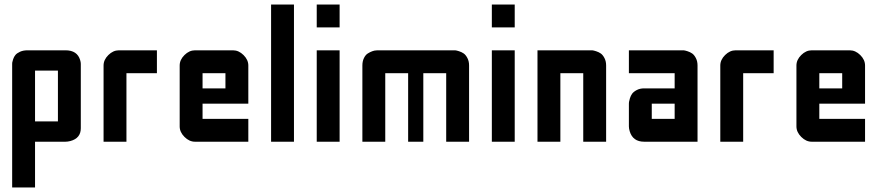

<svg xmlns="http://www.w3.org/2000/svg" viewBox="-20 -620 3871 840"><path d="M33.2 -340.8Q33.2 -343.3 33.7 -347.2Q34.2 -351.1 37.6 -361.3Q41 -371.6 47.4 -379.4Q53.7 -387.2 67.6 -393.6Q81.5 -399.9 100.1 -399.9H266.6Q317.9 -399.9 330.6 -357.4Q333.5 -348.1 333.5 -340.8V-59.1Q333.5 -15.1 287.6 -2.9Q275.9 0 266.6 0H133.3V200.2H33.2ZM133.3 -311V-88.9H233.4V-311Z M533.2 -299.8V0H433.1V-333.5Q433.1 -358.4 454.1 -379.2Q475.1 -399.9 500 -399.9H666.5V-299.8Z M1066.4 0H833Q808.1 0 787.1 -21Q766.1 -42 766.1 -66.9V-333.5Q766.1 -358.4 787.1 -379.2Q808.1 -399.9 833 -399.9H999.5Q1024.4 -399.9 1045.4 -379.2Q1066.4 -358.4 1066.4 -333.5V-166.5H866.2V-100.1H1066.4ZM866.2 -233.4H966.3V-299.8H866.2Z M1166 -600.1H1266.1V0H1166Z M1365.7 0V-399.9H1465.8V0ZM1365.7 -500V-600.1H1465.8V-500Z M1665.5 0H1565.4V-333.5Q1565.4 -352.1 1572.3 -366Q1579.1 -379.9 1588.9 -386Q1598.6 -392.1 1608.6 -395.8Q1618.7 -399.4 1625.5 -399.4L1632.3 -399.9H1965.3Q1968.3 -399.9 1972.7 -399.7Q1977.1 -399.4 1988.5 -395.8Q2000 -392.1 2008.8 -386Q2017.6 -379.9 2024.9 -366Q2032.2 -352.1 2032.2 -333.5V0H1932.1V-299.8H1832V0H1765.6V-299.8H1665.5Z M2131.8 0V-399.9H2231.9V0ZM2131.8 -500V-600.1H2231.9V-500Z M2431.6 0H2331.5V-399.9H2564.9Q2567.9 -399.9 2572.3 -399.7Q2576.7 -399.4 2588.1 -395.8Q2599.6 -392.1 2608.4 -386Q2617.2 -379.9 2624.5 -366Q2631.8 -352.1 2631.8 -333.5V0H2531.7V-299.8H2431.6Z M2731.4 -399.9H2964.8Q2967.8 -399.9 2972.2 -399.7Q2976.6 -399.4 2988 -395.8Q2999.5 -392.1 3008.3 -386Q3017.1 -379.9 3024.4 -366Q3031.7 -352.1 3031.7 -333.5V0H2798.3Q2748.5 0 2734.9 -45.9Q2731.4 -57.6 2731.4 -66.9V-166.5Q2731.4 -169.4 2731.9 -173.8Q2732.4 -178.2 2735.8 -189.7Q2739.3 -201.2 2745.6 -210Q2752 -218.8 2765.9 -226.1Q2779.8 -233.4 2798.3 -233.4H2931.6V-299.8H2731.4ZM2931.6 -166.5H2831.5V-100.1H2931.6Z M3231.4 -299.8V0H3131.3V-333.5Q3131.3 -358.4 3152.3 -379.2Q3173.3 -399.9 3198.2 -399.9H3364.7V-299.8Z M3764.6 0H3531.2Q3506.3 0 3485.4 -21Q3464.4 -42 3464.4 -66.9V-333.5Q3464.4 -358.4 3485.4 -379.2Q3506.3 -399.9 3531.2 -399.9H3697.8Q3722.7 -399.9 3743.7 -379.2Q3764.6 -358.4 3764.6 -333.5V-166.5H3564.5V-100.1H3764.6ZM3564.5 -233.4H3664.6V-299.8H3564.5Z"/></svg>

Font: Malkor
Style: Bold
Weight: 700
Version: Version 1.3